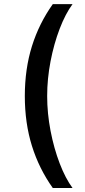

<svg xmlns="http://www.w3.org/2000/svg" viewBox="-20 -775 418 946"><path d="M337.4 151.3H240.1Q172.6 56.5 137.4 -55.9Q102.3 -168.3 102.3 -301.8Q102.3 -435.4 137.4 -547.6Q172.6 -659.8 240.1 -754.6H337.4Q302.6 -707.7 274.1 -633.5Q245.7 -559.3 229 -472.8Q212.4 -386.4 212.4 -301.8Q212.4 -217.3 229 -130.7Q245.7 -44 274.1 30.2Q302.6 104.4 337.4 151.3Z"/></svg>

Font: Linik Sans Medium
Style: Regular
Weight: 500
Designer: Rasmus Andersson (font), Cristiano Sobral (main changes)
Foundry: rsms
Version: Version 3.018;June 1, 2022;FontCreator 14.0.0.2814 64-bit; t